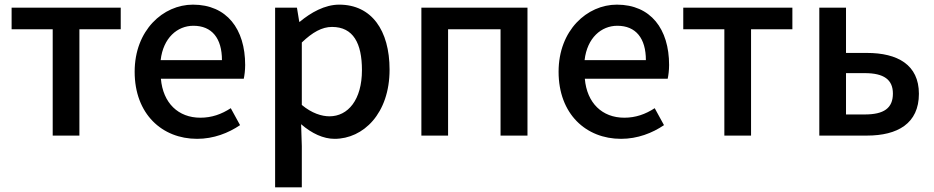

<svg xmlns="http://www.w3.org/2000/svg" viewBox="-20 -584 4023 827"><path d="M207 0H322V-458H500V-551H30V-458H207Z M829 14C900 14 964 -11 1014 -45L974 -118C934 -92 892 -77 843 -77C748 -77 682 -140 673 -245H1030C1033 -259 1036 -281 1036 -304C1036 -459 957 -564 811 -564C683 -564 560 -454 560 -275C560 -93 678 14 829 14ZM672 -325C683 -421 744 -473 813 -473C893 -473 936 -419 936 -325Z M1165 223H1280V45L1277 -49C1323 -9 1373 14 1421 14C1545 14 1658 -95 1658 -284C1658 -454 1580 -564 1441 -564C1379 -564 1319 -530 1271 -490H1269L1259 -551H1165ZM1399 -83C1366 -83 1323 -96 1280 -132V-401C1326 -445 1367 -468 1410 -468C1502 -468 1539 -397 1539 -282C1539 -154 1479 -83 1399 -83Z M1795 0H1910V-458H2136V0H2252V-551H1795Z M2655 14C2726 14 2790 -11 2840 -45L2800 -118C2760 -92 2718 -77 2669 -77C2574 -77 2508 -140 2499 -245H2856C2859 -259 2862 -281 2862 -304C2862 -459 2783 -564 2637 -564C2509 -564 2386 -454 2386 -275C2386 -93 2504 14 2655 14ZM2498 -325C2509 -421 2570 -473 2639 -473C2719 -473 2762 -419 2762 -325Z M3100 0H3215V-458H3393V-551H2923V-458H3100Z M3509 0H3714C3846 0 3938 -52 3938 -180C3938 -305 3846 -356 3714 -356H3624V-551H3509ZM3624 -91V-269H3705C3787 -269 3826 -241 3826 -181C3826 -118 3787 -91 3705 -91Z"/></svg>

Font: Noto Sans TC Medium
Style: Regular
Weight: 500
Designer: Ryoko NISHIZUKA 西塚涼子 (kana, bopomofo & ideographs); Paul D. Hunt (Latin, Greek & Cyrillic); Sandoll Communications 산돌커뮤니
Foundry: Adobe
Version: Version 2.004;hotconv 1.0.118;makeotfexe 2.5.65603